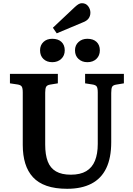

<svg xmlns="http://www.w3.org/2000/svg" viewBox="-20 -1164 832 1198"><path d="M399 14Q324 14 271 -4.5Q218 -23 185.5 -58.5Q153 -94 137.5 -144.5Q122 -195 122 -260V-588Q122 -614 115.5 -624Q109 -634 89 -637L42 -644V-703H341V-644L292 -636Q274 -633 268 -622.5Q262 -612 262 -586V-262Q262 -198 278 -156.5Q294 -115 329.5 -94.5Q365 -74 422 -74Q481 -74 518 -96Q555 -118 572.5 -161Q590 -204 590 -266V-588Q590 -614 583.5 -624Q577 -634 556 -637L511 -644V-703H753V-644L705 -636Q686 -633 680 -623Q674 -613 674 -584V-277Q674 -179 643 -114.5Q612 -50 550.5 -18Q489 14 399 14ZM334 -956 310 -991 447 -1120Q461 -1133 471 -1138.5Q481 -1144 491 -1144Q516 -1144 530 -1125.5Q544 -1107 544 -1085Q544 -1064 532.5 -1048.5Q521 -1033 496 -1024ZM525 -776Q492 -776 470 -796Q448 -816 448 -850Q448 -882 470 -902Q492 -922 525 -922Q562 -922 582.5 -902.5Q603 -883 603 -850Q603 -817 581.5 -796.5Q560 -776 525 -776ZM306 -776Q272 -776 251 -796Q230 -816 230 -850Q230 -882 251 -902Q272 -922 306 -922Q343 -922 363.5 -902.5Q384 -883 384 -850Q384 -817 362 -796.5Q340 -776 306 -776Z"/></svg>

Font: Literata 18pt SemiBold
Style: Regular
Weight: 600
Designer: Latin by Veronika Burian and Jose Scaglione. Greek by Irene Vlachou. Cyrillic by Vera Evstafieva.
Foundry: TypeTogether
Version: Version 3.103;gftools[0.9.29]